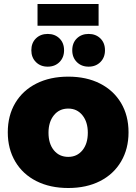

<svg xmlns="http://www.w3.org/2000/svg" viewBox="-20 -935 683 962"><path d="M624 -272Q624 -189 586.5 -125.5Q549 -62 481 -27.5Q413 7 322 7Q231 7 162.5 -27.5Q94 -62 56.5 -125.5Q19 -189 19 -272Q19 -356 56.5 -419Q94 -482 162.5 -516.5Q231 -551 322 -551Q413 -551 481 -516.5Q549 -482 586.5 -419Q624 -356 624 -272ZM223 -270Q223 -215 250 -182Q277 -149 322 -149Q366 -149 393 -182Q420 -215 420 -270Q420 -324 393 -357.5Q366 -391 322 -391Q277 -391 250 -357.5Q223 -324 223 -270ZM301 -683Q301 -647 278 -624Q255 -601 219 -601Q183 -601 160 -624Q137 -647 137 -683Q137 -720 160 -742.5Q183 -765 219 -765Q255 -765 278 -742.5Q301 -720 301 -683ZM506 -683Q506 -647 483 -624Q460 -601 424 -601Q388 -601 365 -624Q342 -647 342 -683Q342 -720 365 -742.5Q388 -765 424 -765Q460 -765 483 -742.5Q506 -720 506 -683ZM168 -915H474V-806H168Z"/></svg>

Font: Gontserrat ExtraBold
Style: Regular
Weight: 800
Designer: Julieta Ulanovsky
Foundry: Julieta Ulanovsky
Version: Version 6.001